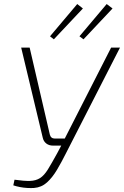

<svg xmlns="http://www.w3.org/2000/svg" viewBox="-20 -926 615 952"><path d="M575 -690 305 -162Q285 -122 262.5 -84Q240 -46 213 -21.5Q186 3 149 6Q134 7 115.5 6Q97 5 79 1.5Q61 -2 46 -7L52 -35Q100 -28 129 -29Q158 -30 178.5 -43Q199 -56 217.5 -86Q236 -116 264 -167L290 -216L296 -229L531 -690ZM127 -690 227 -259Q232 -239 252 -239H310L301 -204H243Q223 -204 209.5 -214.5Q196 -225 192 -243L85 -690ZM363 -906 391 -884 247 -731 228 -746ZM509 -906 538 -884 394 -731 374 -746Z"/></svg>

Font: Exo 2 ExtraLight
Style: Italic
Weight: 250
Italic angle: -8°
Designer: Natanael Gama
Foundry: Natanael Gama
Version: Version 2.010